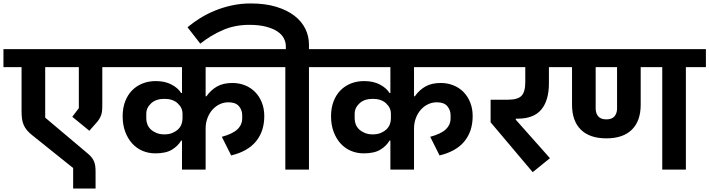

<svg xmlns="http://www.w3.org/2000/svg" viewBox="-40 -983 4112 1113"><path d="M384 -9 147 -199Q128 -214 116 -228.5Q104 -243 97 -259.5Q90 -276 87.5 -295Q85 -314 85 -340V-594H-20V-698H665V-594H553V-374Q553 -353 551.5 -339Q550 -325 545.5 -313.5Q541 -302 534 -291Q527 -280 515 -267L478 -225L379 -306L417 -356V-594H222V-301L464 -97Q480 -84 489.5 -72.5Q499 -61 504.5 -48.5Q510 -36 512 -21.5Q514 -7 514 11V110H384Z M1015 -168H1010Q992 -137 957 -115.5Q922 -94 860 -94Q821 -94 786.5 -108.5Q752 -123 726.5 -151Q701 -179 686 -219Q671 -259 671 -309Q671 -357 685.5 -395Q700 -433 725.5 -459Q751 -485 786 -499Q821 -513 863 -513Q916 -513 954 -493Q992 -473 1010 -444H1015V-594H620V-698H1537V-594H1152V-425H1157Q1181 -460 1217 -481Q1253 -502 1307 -502Q1346 -502 1380 -488.5Q1414 -475 1439 -449.5Q1464 -424 1478 -388.5Q1492 -353 1492 -310Q1492 -222 1444 -163.5Q1396 -105 1300 -82L1246 -190Q1309 -207 1336.5 -233.5Q1364 -260 1364 -297V-315Q1364 -345 1345 -367.5Q1326 -390 1284 -390Q1257 -390 1233 -378.5Q1209 -367 1191 -346.5Q1173 -326 1162.5 -298Q1152 -270 1152 -237V0H1015ZM913 -204Q939 -204 958.5 -212Q978 -220 991.5 -232.5Q1005 -245 1011.5 -261.5Q1018 -278 1018 -296V-324Q1018 -358 990 -384Q962 -410 913 -410Q864 -410 836 -384Q808 -358 808 -324V-296Q808 -278 814.5 -261.5Q821 -245 834.5 -232.5Q848 -220 867.5 -212Q887 -204 913 -204Z M1614 -594H1497V-698H1617V-715Q1617 -739 1605 -761.5Q1593 -784 1567.5 -801Q1542 -818 1501.5 -828.5Q1461 -839 1405 -839Q1322 -839 1252.5 -809Q1183 -779 1121 -730L1047 -825Q1079 -852 1119 -877Q1159 -902 1205 -921Q1251 -940 1303.5 -951.5Q1356 -963 1413 -963Q1498 -963 1561.5 -943.5Q1625 -924 1667 -891.5Q1709 -859 1730 -816Q1751 -773 1751 -725V-698H1868V-594H1751V0H1614Z M2223 -168H2218Q2200 -137 2165 -115.5Q2130 -94 2068 -94Q2029 -94 1994.5 -108.5Q1960 -123 1934.5 -151Q1909 -179 1894 -219Q1879 -259 1879 -309Q1879 -357 1893.5 -395Q1908 -433 1933.5 -459Q1959 -485 1994 -499Q2029 -513 2071 -513Q2124 -513 2162 -493Q2200 -473 2218 -444H2223V-594H1828V-698H2745V-594H2360V-425H2365Q2389 -460 2425 -481Q2461 -502 2515 -502Q2554 -502 2588 -488.5Q2622 -475 2647 -449.5Q2672 -424 2686 -388.5Q2700 -353 2700 -310Q2700 -222 2652 -163.5Q2604 -105 2508 -82L2454 -190Q2517 -207 2544.5 -233.5Q2572 -260 2572 -297V-315Q2572 -345 2553 -367.5Q2534 -390 2492 -390Q2465 -390 2441 -378.5Q2417 -367 2399 -346.5Q2381 -326 2370.5 -298Q2360 -270 2360 -237V0H2223ZM2121 -204Q2147 -204 2166.5 -212Q2186 -220 2199.5 -232.5Q2213 -245 2219.5 -261.5Q2226 -278 2226 -296V-324Q2226 -358 2198 -384Q2170 -410 2121 -410Q2072 -410 2044 -384Q2016 -358 2016 -324V-296Q2016 -278 2022.5 -261.5Q2029 -245 2042.5 -232.5Q2056 -220 2075.5 -212Q2095 -204 2121 -204Z M2804 -274V-405H2905Q2961 -405 2983 -427.5Q3005 -450 3005 -507V-594H2740V-698H3237V-594H3142V-500Q3142 -401 3098 -348Q3054 -295 2960 -295H2950V-289L3148 -66L3048 15Z M3475 -181Q3378 -181 3327 -231.5Q3276 -282 3276 -376V-594H3197V-698H4052V-594H3936V0H3799V-594H3674V-376Q3674 -282 3623 -231.5Q3572 -181 3475 -181ZM3413 -354Q3413 -326 3428 -308.5Q3443 -291 3475 -291Q3507 -291 3522 -308.5Q3537 -326 3537 -354V-594H3413Z"/></svg>

Font: IBM Plex Sans Devanagari
Style: Bold
Weight: 700
Designer: Mike Abbink, Paul van der Laan, Pieter van Rosmalen, Erin McLaughlin
Foundry: Bold Monday
Version: Version 1.1